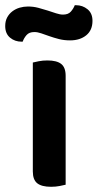

<svg xmlns="http://www.w3.org/2000/svg" viewBox="-58 -709 375 737"><path d="M138 8Q102 8 85 -5.5Q68 -19 68 -51V-469Q76 -471 91 -474Q106 -477 124 -477Q160 -477 177 -463.5Q194 -450 194 -418V0Q186 2 171 5Q156 8 138 8ZM49 -684Q70 -684 89 -679Q108 -674 125 -668.5Q142 -663 157 -658Q172 -653 184 -653Q204 -653 214 -664.5Q224 -676 229 -689H234Q259 -689 278 -673.5Q297 -658 297 -629Q297 -593 273 -573.5Q249 -554 211 -554Q188 -554 168.5 -559Q149 -564 132 -570Q115 -576 100.5 -581Q86 -586 74 -586Q54 -586 44 -574.5Q34 -563 29 -549H25Q-1 -549 -19.5 -564.5Q-38 -580 -38 -609Q-38 -628 -30.5 -642Q-23 -656 -10.5 -665.5Q2 -675 17.5 -679.5Q33 -684 49 -684Z"/></svg>

Font: Baloo Tammudu 2 SemiBold
Style: Regular
Weight: 600
Designer: Maithili Shingre, Omkar Shende and Ek Type
Foundry: Ek Type
Version: Version 1.640;hotconv 1.0.111;makeotfexe 2.5.65597; ttfautoh